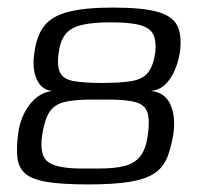

<svg xmlns="http://www.w3.org/2000/svg" viewBox="-20 -483 525 507"><path d="M213 4Q145 4 105 -2.5Q65 -9 47 -24.5Q29 -40 26 -66Q23 -92 28 -131Q34 -175 58 -206.5Q82 -238 118 -243Q90 -245 77 -273.5Q64 -302 71 -345Q77 -390 97.5 -415.5Q118 -441 161.5 -452Q205 -463 278 -463Q355 -463 395 -452Q435 -441 448 -415.5Q461 -390 455 -345Q448 -302 428 -273.5Q408 -245 378 -243Q416 -239 430 -207Q444 -175 438 -131Q432 -93 421.5 -67Q411 -41 388 -25.5Q365 -10 323 -3Q281 4 213 4ZM196 -38H241Q284 -38 310 -45Q336 -52 350.5 -70.5Q365 -89 370 -124Q376 -165 369.5 -185.5Q363 -206 339 -213Q315 -220 266 -220H221Q174 -220 148 -213Q122 -206 109.5 -185.5Q97 -165 91 -124Q84 -71 108 -54.5Q132 -38 196 -38ZM250 -264Q299 -264 328 -269Q357 -274 371 -291.5Q385 -309 390 -345Q393 -374 385 -391.5Q377 -409 350.5 -416.5Q324 -424 273 -424Q222 -424 193.5 -416.5Q165 -409 152 -391.5Q139 -374 135 -345Q130 -309 138.5 -291.5Q147 -274 174 -269Q201 -264 250 -264Z"/></svg>

Font: Genos
Style: Italic
Weight: 400
Italic angle: -8°
Version: Version 1.010